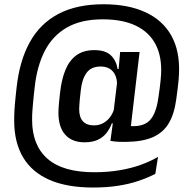

<svg xmlns="http://www.w3.org/2000/svg" viewBox="-20 -686 885 879"><path d="M367 -34.5Q310 -34.5 278.8 -69.2Q247.5 -104 247.5 -170Q247.5 -174.5 247.8 -180Q248 -185.5 248.5 -194.8Q249 -204 250.5 -220Q252 -236 255 -261.5Q261.5 -322 279.5 -365.8Q297.5 -409.5 329.8 -433Q362 -456.5 412 -456.5Q462.5 -456.5 487.2 -433Q512 -409.5 518.5 -370H542.5L515.5 -284Q516 -287.5 516 -290.8Q516 -294 516 -297Q516 -324.5 507 -343.2Q498 -362 481.2 -371.8Q464.5 -381.5 441 -381.5Q397.5 -381.5 376.5 -352.8Q355.5 -324 350 -274Q347 -248.5 345.5 -232.8Q344 -217 343.5 -208Q343 -199 342.8 -194.2Q342.5 -189.5 342.5 -186Q342.5 -149 359.8 -130.5Q377 -112 410.5 -112Q432.5 -112 450.8 -121.5Q469 -131 482.5 -148Q496 -165 502.5 -187.5L513.5 -121.5H492Q482.5 -96 467 -76.5Q451.5 -57 427.2 -45.8Q403 -34.5 367 -34.5ZM485.5 -41 500 -147.5 498.5 -163 519 -333 521 -347 529.5 -442.5 530 -448H619L572.5 -52ZM554 -110Q563.5 -109.5 570.8 -109Q578 -108.5 590.5 -108.5Q643.5 -108.5 669 -138.8Q694.5 -169 704 -232Q708.5 -260 711.2 -282.2Q714 -304.5 715.5 -320.8Q717 -337 717.5 -347Q721.5 -426 692.8 -482Q664 -538 603.2 -567.8Q542.5 -597.5 450.5 -597.5Q351 -597.5 285.8 -559.8Q220.5 -522 185 -452.8Q149.5 -383.5 139 -288.5Q136 -262.5 134 -243Q132 -223.5 130.8 -208.5Q129.5 -193.5 128.5 -181.2Q127.5 -169 127.2 -158.5Q127 -148 127 -137Q127 -21 197.5 40.8Q268 102.5 411 102.5Q475 102.5 528.8 93.2Q582.5 84 626.2 68Q670 52 703.5 32L691 110Q656 128 614 142.2Q572 156.5 520.5 164.5Q469 172.5 405.5 172.5Q287.5 172.5 207.2 137.8Q127 103 86 34.8Q45 -33.5 45 -133.5Q45 -145.5 45.2 -157.2Q45.5 -169 46.2 -181.8Q47 -194.5 48.2 -209.8Q49.5 -225 51.5 -243.8Q53.5 -262.5 56 -285.5Q69.5 -408.5 116.8 -493.5Q164 -578.5 247.8 -622.5Q331.5 -666.5 453.5 -666.5Q566.5 -666.5 645.5 -630.2Q724.5 -594 764.2 -523.2Q804 -452.5 799.5 -348.5Q799 -337 797.8 -321.5Q796.5 -306 793.8 -283.8Q791 -261.5 786.5 -228.5Q777.5 -163 752 -120.8Q726.5 -78.5 679.8 -58Q633 -37.5 559 -36.5Q539.5 -36 521.2 -37Q503 -38 485.5 -41Z"/></svg>

Font: Anek Odia Medium
Style: Regular
Weight: 500
Designer: Yesha Goshar & Mahesh Sahu (Odia), Yesha Goshar (Latin)
Foundry: Ek Type
Version: Version 1.003